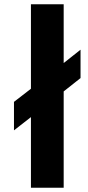

<svg xmlns="http://www.w3.org/2000/svg" viewBox="-20 -880 414 900"><path d="M125 0V-331L45.5 -269V-402.5L125 -464V-860H278.5V-584.5L357.5 -647V-514L278.5 -451.5V0Z"/></svg>

Font: Spartan Thin
Style: Bold
Weight: 700
Version: Version 1.004